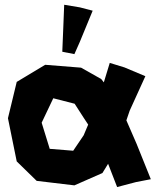

<svg xmlns="http://www.w3.org/2000/svg" viewBox="-20 -752 643 790"><path d="M244.1 -732.4 240.2 -633.8 236.3 -539.1 286.1 -529.3 308.6 -580.1 361.3 -708 308.6 -721.7ZM324.2 -267.6 342.8 -239.3 324.2 -195.3 281.2 -131.8 184.6 -139.6 151.4 -247.1 199.2 -347.7 287.1 -325.2ZM431.6 -493.2 407.2 -413.1 396.5 -426.8 313.5 -473.6 166 -485.4 48.8 -415 12.7 -265.6 48.8 -87.9 130.9 -7.8 286.1 10.7 401.4 -40 424.8 -78.1 461.9 17.6 540 -2.9 600.6 -14.6 542 -160.2 500 -256.8 513.7 -296.9 578.1 -438.5 492.2 -474.6Z"/></svg>

Font: MaokenAssortedSans-TC
Style: Regular
Weight: 500
Version: Version 0.83